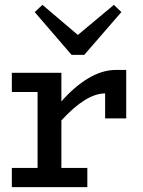

<svg xmlns="http://www.w3.org/2000/svg" viewBox="-20 -771 589 791"><path d="M327.1 -544.9H274.9L123 -721.2L154.8 -751L300.8 -627L449.2 -751L480 -721.2ZM458 -482.9H500V-283.2H413.1V-386.2Q335 -386.2 232.9 -274.9V-79.1H339.8V0H28.8V-79.1H134.8V-392.1H28.8V-471.2H232.9V-353Q285.6 -413.6 343.3 -448.2Q400.9 -482.9 458 -482.9Z"/></svg>

Font: BioRhyme
Style: Regular
Weight: 400
Designer: Aoife Mooney
Foundry: Aoife Mooney Type
Version: Version 1.500;PS 001.500;hotconv 1.0.88;makeotf.lib2.5.64775